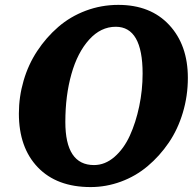

<svg xmlns="http://www.w3.org/2000/svg" viewBox="-20 -739 784 779"><path d="M56.6 -278.3Q56.6 -346.2 75.7 -411.6Q94.7 -477.1 131.1 -532.2Q167.5 -587.4 216.3 -629.6Q265.1 -671.9 328.1 -695.6Q391.1 -719.2 460 -719.2Q590.8 -719.2 666.5 -637.7Q742.2 -556.2 742.2 -422.9Q742.2 -350.1 721.9 -282.2Q701.7 -214.4 664.8 -160.2Q627.9 -106 579.1 -64.9Q530.3 -23.9 470.5 -2Q410.6 20 347.7 20Q210.4 20 133.5 -60.1Q56.6 -140.1 56.6 -278.3ZM361.3 -69.3Q406.2 -69.3 444.3 -102.3Q482.4 -135.3 506.8 -188.7Q531.2 -242.2 544.9 -307.9Q558.6 -373.5 558.6 -440.4Q558.6 -630.4 449.7 -630.4Q388.7 -630.4 341.6 -578.1Q294.4 -525.9 269.8 -438.5Q245.1 -351.1 245.1 -244.1Q245.1 -69.3 361.3 -69.3Z"/></svg>

Font: Cooper*
Style: Bold Italic
Weight: 700
Italic angle: -7°
Designer: Owen Earl
Foundry: indestructible type*
Version: Version 0.001